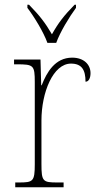

<svg xmlns="http://www.w3.org/2000/svg" viewBox="-20 -786 413 806"><path d="M179 -606H216C232 -651 271 -715 299 -753V-766H293C248 -720 225 -690 198 -642C170 -690 147 -720 102 -766H95V-753C124 -715 163 -651 179 -606ZM44 0H247V-20H221C160 -20 154 -24 154 -97V-280C154 -398 203 -519 278 -519C323 -519 339 -493 339 -443C353 -443 360 -459 360 -479C360 -515 332 -544 283 -544C211 -544 176 -482 155 -428H153L150 -536H39V-516H51C121 -516 126 -512 126 -441V-97C126 -24 119 -20 59 -20H44Z"/></svg>

Font: Noto Serif Thai SemiCondensed Thin
Style: Regular
Weight: 100
Width: 4
Designer: Monotype Design Team
Foundry: Monotype Imaging Inc.
Version: Version 2.002